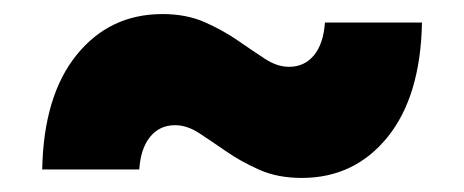

<svg xmlns="http://www.w3.org/2000/svg" viewBox="-20 -488 660 273"><path d="M409 -235Q375 -235 349 -246.5Q323 -258 302 -272.5Q281 -287 263.5 -298.5Q246 -310 229 -310Q207 -310 193.5 -293.5Q180 -277 178 -247H40Q42 -352 89 -410Q136 -468 211 -468Q245 -468 271 -456.5Q297 -445 318 -430.5Q339 -416 356.5 -404.5Q374 -393 391 -393Q413 -393 426.5 -409.5Q440 -426 442 -456H580Q578 -351 531 -293Q484 -235 409 -235Z"/></svg>

Font: Montserrat-Alt1 Black
Style: Regular
Weight: 900
Designer: Differentunic
Foundry: Differentunic
Version: Version 7.222